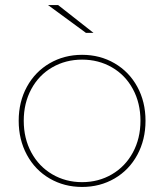

<svg xmlns="http://www.w3.org/2000/svg" viewBox="-20 -737 650 760"><path d="M305 3Q234 3 176.5 -30.5Q119 -64 86.5 -124Q54 -184 54 -259Q54 -334 86.5 -393.5Q119 -453 176.5 -486.5Q234 -520 305 -520Q376 -520 433.5 -486.5Q491 -453 523.5 -393.5Q556 -334 556 -259Q556 -184 523.5 -124Q491 -64 433.5 -30.5Q376 3 305 3ZM305 -16Q370 -16 423 -47Q476 -78 506 -133.5Q536 -189 536 -259Q536 -329 506 -384.5Q476 -440 423 -470.5Q370 -501 305 -501Q240 -501 187 -470.5Q134 -440 104 -384.5Q74 -329 74 -259Q74 -189 104 -133.5Q134 -78 187 -47Q240 -16 305 -16ZM170 -717H210L350 -607H320Z"/></svg>

Font: Montserrat
Style: Regular
Weight: 400
Designer: Julieta Ulanovsky
Foundry: Julieta Ulanovsky
Version: Version 8.000